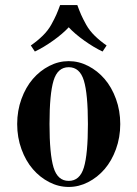

<svg xmlns="http://www.w3.org/2000/svg" viewBox="-20 -728 544 760"><path d="M176 -237C176 -316.3 181.3 -373.7 192 -409C202.7 -444.3 222.7 -462 252 -462C281.3 -462 301.3 -444.3 312 -409C322.7 -373.7 328 -316.3 328 -237C328 -157.7 322.7 -100.3 312 -65C301.3 -29.7 281.3 -12 252 -12C222.7 -12 202.7 -29.7 192 -65C181.3 -100.3 176 -157.7 176 -237ZM48 -237C48 -201.7 53.7 -168.5 65 -137.5C76.3 -106.5 91.3 -80.2 110 -58.5C128.7 -36.8 150.3 -19.7 175 -7C199.7 5.7 225.3 12 252 12C278.7 12 304.3 5.7 329 -7C353.7 -19.7 375.3 -36.8 394 -58.5C412.7 -80.2 427.7 -106.5 439 -137.5C450.3 -168.5 456 -201.7 456 -237C456 -272.3 450.3 -305.5 439 -336.5C427.7 -367.5 412.7 -393.8 394 -415.5C375.3 -437.2 353.7 -454.3 329 -467C304.3 -479.7 278.7 -486 252 -486C225.3 -486 199.7 -479.7 175 -467C150.3 -454.3 128.7 -437.2 110 -415.5C91.3 -393.8 76.3 -367.5 65 -336.5C53.7 -305.5 48 -272.3 48 -237ZM102 -548 118 -524C140.7 -534.7 164.7 -549 190 -567C215.3 -585 236 -602.7 252 -620C268 -602.7 288.7 -585 314 -567C339.3 -549 363.3 -534.7 386 -524L402 -548C384.7 -560 369 -572.8 355 -586.5C341 -600.2 329.7 -614.8 321 -630.5C312.3 -646.2 305.7 -659.3 301 -670C296.3 -680.7 291.3 -693.3 286 -708H218C212.7 -693.3 207.7 -680.7 203 -670C198.3 -659.3 191.7 -646.2 183 -630.5C174.3 -614.8 163 -600.2 149 -586.5C135 -572.8 119.3 -560 102 -548Z"/></svg>

Font: Km Standard TT
Style: Bold
Weight: 700
Designer: Alexey Kryukov <alexios@thessalonica.org.ru>
Version: Version 2.0.2